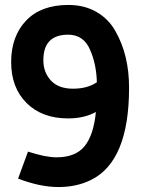

<svg xmlns="http://www.w3.org/2000/svg" viewBox="-20 -580 577 775"><path d="M208 55Q285 55 321.5 10Q358 -35 367 -128Q320 -102 255 -102Q150 -102 87.5 -164Q25 -226 25 -329.5Q25 -433 85 -496.5Q145 -560 256 -560Q321 -560 370 -531.5Q419 -503 446 -454Q501 -358 501 -226Q501 70 348 146Q290 175 216 175Q142 175 53 141L93 32Q164 55 208 55ZM255 -440Q155 -440 155 -337Q155 -288 185.5 -255Q216 -222 274.5 -222Q333 -222 371 -248Q369 -321 344 -378Q318 -440 255 -440Z"/></svg>

Font: Cherry Swash
Style: Bold
Weight: 700
Designer: Kasatkina Nataliya
Foundry: Nataliya Kasatkina
Version: Version 1.001